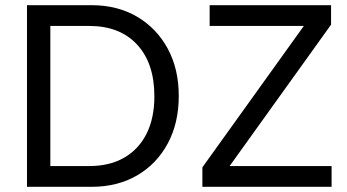

<svg xmlns="http://www.w3.org/2000/svg" viewBox="-20 -720 1339 740"><path d="M84 0V-700H333Q433 -700 508.5 -655.5Q584 -611 626.5 -532.5Q669 -454 669 -350Q669 -246 626.5 -167Q584 -88 508.5 -44Q433 0 333 0ZM174 -80H324Q403 -80 459 -112.5Q515 -145 545 -205Q575 -265 575 -349Q575 -476 508.5 -548Q442 -620 324 -620H174ZM760 -75 1151 -620H788V-700H1256V-625L865 -80H1258V0H760Z"/></svg>

Font: Moderustic
Style: Regular
Weight: 400
Designer: Tural Alisoy
Foundry: TAFT Foundry
Version: Version 2.120